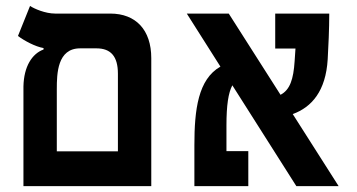

<svg xmlns="http://www.w3.org/2000/svg" viewBox="-20 -632 1212 652"><path d="M59.6 0H493.7V-434.6C493.7 -530.3 441.4 -585.9 354.5 -585.9H167.5C133.8 -585.9 96.7 -602.1 82 -611.8L41 -509.8C62.5 -493.7 99.6 -473.6 127.9 -468.8V-463.9C88.9 -449.7 61 -406.2 59.6 -338.4ZM252 -467.8H307.6C356.4 -467.8 380.4 -440.4 380.4 -381.8V-118.2H172.9V-329.1C172.9 -382.3 174.8 -467.8 252 -467.8Z M986.3 0H1129.9L974.1 -244.6C1038.6 -268.1 1086.4 -322.8 1092.8 -430.7C1095.2 -471.7 1098.1 -534.2 1098.1 -585.9H914.6V-467.3H983.4C982.4 -452.6 981.4 -438.5 980.5 -424.3C976.6 -363.3 964.8 -326.7 932.6 -310.1L756.8 -585.9H614.3L728.5 -405.8C652.8 -362.8 640.1 -259.8 640.1 -139.2V0H823.2V-118.7H749V-205.6C749 -274.9 755.4 -316.9 769 -342.3Z"/></svg>

Font: Cascadia Code NF SemiBold
Style: Regular
Weight: 600
Monospace: yes
Designer: Aaron Bell
Foundry: Saja Typeworks
Version: Version 2404.023